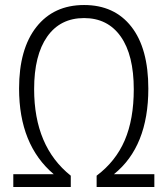

<svg xmlns="http://www.w3.org/2000/svg" viewBox="-20 -745 668 765"><path d="M116 -390Q116 -161 262 -45V0H33V-51H194Q56 -168 56 -392Q56 -550 125 -637.5Q194 -725 315 -725Q436 -725 503.5 -638.5Q571 -552 571 -392Q571 -161 434 -51H595V0H365V-45Q441 -102 477 -186Q513 -270 513 -389Q513 -526 461 -599.5Q409 -673 315 -673Q220 -673 168 -599Q116 -525 116 -390Z"/></svg>

Font: Noto Sans Display Light Narrow
Style: Regular
Weight: 300
Width: 4
Designer: Monotype Design team
Foundry: Monotype Imaging Inc.
Version: Version 1.000